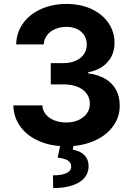

<svg xmlns="http://www.w3.org/2000/svg" viewBox="-20 -737 679 980"><path d="M48.2 -199H196.3Q197.6 -173.2 213.7 -153.4Q229.9 -133.6 257.1 -122.7Q284.3 -111.8 318 -111.8Q352.9 -111.8 380.5 -124.1Q408.1 -136.5 423.5 -158.2Q438.8 -179.9 438.6 -207.9Q438.8 -236.6 422.6 -259Q406.4 -281.4 376 -293.8Q345.5 -306.3 304.6 -306.3H239.1V-414.9H304.6Q339.2 -414.9 366.3 -426.8Q393.3 -438.7 408.2 -460.1Q423.1 -481.5 422.9 -509.1Q423.1 -535.8 410.2 -556.5Q397.4 -577.2 373.7 -588.6Q350.1 -599.9 319.2 -599.9Q287.9 -599.9 261.9 -588.8Q236 -577.7 220.2 -557.3Q204.4 -537 203.5 -510.5H62.6Q63.7 -570.4 97.5 -617.6Q131.3 -664.8 189.6 -690.8Q247.8 -716.9 319.8 -716.9Q391.9 -716.9 447.6 -690.6Q503.4 -664.3 534.1 -618.9Q564.8 -573.5 564.5 -517.9Q564.8 -479 548.2 -447.5Q531.5 -416 500.8 -395.6Q470.1 -375.2 430.2 -368.2V-362.7Q481.7 -356.1 518.1 -334.3Q554.5 -312.5 573 -277.4Q591.4 -242.4 591 -198.2Q591.4 -138.7 556.3 -91.4Q521.2 -44 458.8 -17.2Q396.4 9.7 317.8 9.7Q240.6 9.7 179.7 -16.7Q118.8 -43.2 84.1 -90.6Q49.4 -138.1 48.2 -199ZM357.1 -2.8 351.6 27.2Q388.2 32.8 410.2 54.3Q432.2 75.9 432.3 111Q432.5 145.1 411.4 170.4Q390.2 195.6 349.2 209.4Q308.3 223.1 251.5 223.1L250.3 158Q294.3 158 318.3 147.2Q342.4 136.4 343.2 114.6Q343.6 100.6 336.4 91.2Q329.2 81.8 313.9 76Q298.6 70.1 274.1 67.3L289.5 -2.8Z"/></svg>

Font: Pretendard Variable
Style: Regular
Weight: 400
Designer: Base glyphs from Inter by Rasmus Andersson; Hangul glyphs from Noto Sans CJK(Source Han Sans) by Jang Soo-young and Kang
Foundry: Kil Hyung-jin
Version: Version 1.100;FEAKit 1.0